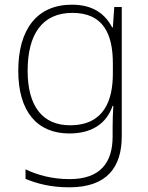

<svg xmlns="http://www.w3.org/2000/svg" viewBox="-20 -560 630 820"><path d="M287 -540C136 -540 58 -432 58 -258C58 -83 139 10 276 10C370 10 434 -30 461 -108H464C462 -74 461 -49 461 -15V23C461 134 409 205 277 205C202 205 138 187 89 163V204C138 224 196 240 276 240C437 240 500 154 500 22V-530H468L462 -443H459C429 -500 378 -540 287 -540ZM289 -505C419 -505 462 -418 462 -289V-246C462 -132 425 -25 279 -25C162 -25 98 -106 98 -258C98 -413 160 -505 289 -505Z"/></svg>

Font: Noto Sans Meetei Mayek ExtraLight
Style: Regular
Weight: 200
Designer: Monotype Design Team and Neelakash Kshetrimayum
Foundry: Monotype Imaging Inc.
Version: Version 2.002